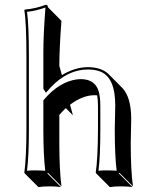

<svg xmlns="http://www.w3.org/2000/svg" viewBox="-20 -718 645 798"><path d="M169.9 -352.1 171.9 -349.1Q171.9 -349.1 172.4 -349.6ZM271 -282.7 283.2 -238.8 253.4 -268.6Q238.8 -254.9 226.6 -240.2V-123.5Q226.6 -11.7 235.4 56.6L179.2 0L176.8 2.9L233.4 59.6Q215.3 56.6 186.5 56.6Q157.7 56.6 139.6 59.6L83 2.9L81.1 0Q89.8 -65.9 89.8 -180.2V-481Q89.8 -625 81.1 -674.8L83 -678.2Q128.9 -682.1 169.9 -698.2Q174.3 -697.8 176.8 -695.8Q178.7 -692.4 179.2 -688L235.4 -631.3Q226.6 -515.6 226.6 -444.3L237.3 -405.8Q291 -438.5 345.2 -439Q402.3 -438.5 432.1 -409.2L488.3 -352.5Q524.9 -314.5 525.4 -224.6Q525.4 -208.5 524.4 -173.8Q523.4 -139.2 523.4 -123.5Q523.4 -7.3 532.7 56.6L476.1 0L474.1 2.9L530.8 59.6Q512.7 56.6 483.4 56.6Q454.6 56.6 436.5 59.6L379.9 2.9L377.9 0Q386.7 -61.5 387.2 -180.2V-277.8Q387.2 -304.2 383.8 -321.8Q377.4 -322.3 371.6 -322.3Q323.2 -321.8 271 -282.7ZM160.2 -349.1V-501Q160.2 -574.2 168.9 -687Q131.3 -672.9 92.3 -668.9Q100.1 -615.2 100.1 -481V-180.2Q100.1 -69.8 92.3 -8.3Q111.8 -10.3 129.9 -9.8Q148.9 -9.8 168 -8.3Q160.2 -74.2 160.2 -180.2V-300.8L162.6 -303.7Q226.1 -378.4 300.3 -388.2Q308.6 -389.2 314.9 -389.2Q375 -389.2 390.1 -338.4Q397 -314.5 397 -277.8V-180.2Q397 -65.9 389.2 -8.3Q408.2 -10.3 426.8 -9.8Q445.8 -9.8 464.8 -8.3Q457 -70.3 457 -180.2Q457 -196.3 458 -231Q459 -265.6 459 -280.8Q459 -394 398.9 -419.9Q376 -429.2 345.2 -429.2Q261.7 -429.2 190.9 -355Q184.6 -348.1 179.7 -342.3L170.9 -332.5Z"/></svg>

Font: Linux Biolinum Shadow O
Style: Regular
Weight: 400
Designer: Philipp H. Poll
Foundry: Philipp H. Poll
Version: Version 1.0.4